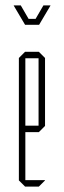

<svg xmlns="http://www.w3.org/2000/svg" viewBox="-20 -692 237 712"><path d="M73 0 50 -23V-24H147V-23L124 0ZM50 -24V-477L73 -500H74V-24ZM74 -202V-226H123V-202ZM74 -476V-500H124L147 -477V-476ZM123 -202V-476H147V-225L124 -202ZM112 -622 141 -672H167V-671L138 -622ZM60 -622 31 -671V-672H57L86 -622ZM73 -600 60 -622H138L125 -600Z"/></svg>

Font: Foldit Thin
Style: Regular
Weight: 100
Designer: Sophia Tai
Foundry: Sophia Tai
Version: Version 1.003